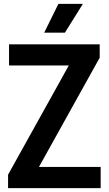

<svg xmlns="http://www.w3.org/2000/svg" viewBox="-20 -968 560 988"><path d="M180.5 -109H498V0H21.5V-69L334 -631H26.5V-740H493V-671ZM207.5 -800 280.5 -948H406.5L314 -800Z"/></svg>

Font: Encode Sans Condensed SemiBold
Style: Regular
Weight: 600
Width: 3
Designer: Multiple Designers
Foundry: Impallari Type
Version: Version 2.000